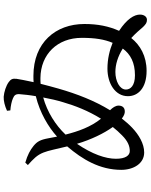

<svg xmlns="http://www.w3.org/2000/svg" viewBox="92 -908 816 1040"><g transform="rotate(-90 500.0 -388.0)"><path d="M612 -65C556 -65 535 -89 535 -114C535 -148 581 -171 630 -171C670 -171 714 -158 757 -131C726 -89 681 -65 612 -65ZM466 -453C448 -391 420 -318 377 -249C333 -303 308 -373 291 -441C342 -495 413 -540 492 -562C485 -524 476 -485 466 -453ZM287 -135C255 -103 228 -93 202 -93C178 -93 160 -116 160 -168C160 -224 185 -297 241 -379C264 -302 297 -234 332 -185C318 -167 303 -151 287 -135ZM422 -740C447 -738 471 -733 487 -726C504 -719 511 -711 510 -691C508 -667 505 -635 499 -602C409 -580 332 -534 280 -487C277 -503 274 -519 271 -534C263 -578 253 -595 230 -614C208 -632 181 -647 139 -659L126 -645C159 -615 180 -596 194 -560C205 -532 212 -493 227 -432C157 -350 100 -256 100 -139C100 -73 134 -15 194 -15C242 -15 290 -44 328 -80C346 -97 362 -116 378 -136C392 -125 406 -119 418 -120C439 -121 448 -135 448 -154C448 -170 437 -186 423 -200C474 -283 511 -378 540 -479C549 -511 558 -544 566 -576C576 -577 586 -577 597 -577C726 -576 815 -485 815 -353C815 -282 807 -231 788 -186C749 -202 701 -214 648 -214C568 -214 499 -172 499 -103C499 -49 542 -2 636 -2C717 -2 776 -37 814 -85C838 -63 857 -41 874 -21C889 -6 897 0 913 0C928 0 941 -14 941 -38C941 -69 917 -109 853 -151C878 -207 890 -266 890 -339C890 -494 790 -615 609 -615C597 -615 586 -615 575 -614C584 -656 591 -691 593 -706C596 -729 590 -738 575 -749C556 -763 522 -774 496 -776C474 -777 446 -770 420 -758Z"/></g></svg>

Font: Noto Serif SC Medium
Style: Regular
Weight: 500
Designer: Ryoko NISHIZUKA 西塚涼子 (kana & ideographs); Frank Grießhammer (Latin, Greek & Cyrillic); Wenlong ZHANG 张文龙 (bopomofo); San
Foundry: Adobe Systems Incorporated
Version: Version 1.001;PS 1.001;hotconv 16.6.54;makeotf.lib2.5.65590